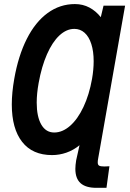

<svg xmlns="http://www.w3.org/2000/svg" viewBox="-20 -753 640 944"><path d="M348.5 -733Q387.5 -733 419.8 -715.8Q452 -698.5 475.5 -668.5L489 -725H595L462.5 27Q460.5 37 460.5 45.5Q460.5 57.5 467.5 61.5Q474.5 65.5 493 65.5Q498 65.5 518 64.5L503.5 170.5H454Q401.5 170.5 376 147.5Q350.5 124.5 350.5 77Q350.5 60 354.5 35L371 -39Q341 -14.5 306.5 -2.5Q272 9.5 236 9.5Q139.5 9.5 88.8 -55.5Q38 -120.5 38 -239.5Q38 -297 50 -365Q70 -479 111.8 -561.8Q153.5 -644.5 214 -688.8Q274.5 -733 348.5 -733ZM160.5 -248.5Q160.5 -179.5 183 -140.5Q205.5 -101.5 246.5 -101.5Q287 -101.5 324.5 -134.2Q362 -167 390.2 -226.8Q418.5 -286.5 432.5 -365Q440.5 -411 440.5 -452Q440.5 -500.5 429 -536.5Q417.5 -572.5 396 -591.8Q374.5 -611 345.5 -611Q307 -611 272.2 -578.8Q237.5 -546.5 211 -486.2Q184.5 -426 170 -345Q160.5 -293 160.5 -248.5Z"/></svg>

Font: JuliaMono ExtraBoldItalic
Style: Regular
Weight: 800
Italic angle: -9°
Monospace: yes
Designer: cormullion
Foundry: corm
Version: Version 0.049; ttfautohint (v1.8.4)